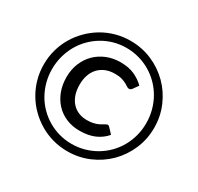

<svg xmlns="http://www.w3.org/2000/svg" viewBox="-155 -912 1139 1104"><g transform="rotate(30 415.0 -360.0)"><path d="M539 -242Q543 -242.5 546.8 -240.5Q550.5 -238.5 553 -236L586 -200.5Q557.5 -167 516 -148.8Q474.5 -130.5 416.5 -130.5Q367 -130.5 326.8 -147.8Q286.5 -165 258 -195.8Q229.5 -226.5 213.8 -268.5Q198 -310.5 198 -360.5Q198 -411 215.2 -453.2Q232.5 -495.5 263 -525.8Q293.5 -556 335.2 -573Q377 -590 426 -590Q480.5 -590 519 -572.5Q557.5 -555 585.5 -527L560 -491Q557.5 -488 553.2 -484.8Q549 -481.5 542.5 -481.5Q535 -481.5 527.2 -487Q519.5 -492.5 507.5 -499Q495.5 -505.5 477.5 -511Q459.5 -516.5 431 -516.5Q397 -516.5 370 -505.5Q343 -494.5 324 -474.2Q305 -454 295 -425.2Q285 -396.5 285 -360.5Q285 -323 295.2 -294Q305.5 -265 323.8 -245Q342 -225 367 -214.8Q392 -204.5 421.5 -204.5Q447 -204.5 464 -208.5Q481 -212.5 493.8 -218.2Q506.5 -224 516.8 -230.5Q527 -237 539 -242ZM48.5 -359Q48.5 -409.5 61.5 -456.5Q74.5 -503.5 98.5 -544Q122.5 -584.5 156 -618Q189.5 -651.5 230 -675.5Q270.5 -699.5 317.2 -712.5Q364 -725.5 414.5 -725.5Q490.5 -725.5 557.2 -696.8Q624 -668 673.8 -618.2Q723.5 -568.5 752.2 -501.8Q781 -435 781 -359Q781 -283 752.2 -216.5Q723.5 -150 673.8 -100.2Q624 -50.5 557.2 -21.8Q490.5 7 414.5 7Q364 7 317.2 -6Q270.5 -19 230 -43Q189.5 -67 156 -100.2Q122.5 -133.5 98.5 -174.2Q74.5 -215 61.5 -261.8Q48.5 -308.5 48.5 -359ZM103 -359Q103 -315 114 -274.2Q125 -233.5 145 -198.2Q165 -163 193.5 -134.2Q222 -105.5 256.5 -85Q291 -64.5 331 -53.2Q371 -42 414.5 -42Q458 -42 498.2 -53.2Q538.5 -64.5 573.5 -85Q608.5 -105.5 637 -134.2Q665.5 -163 685.8 -198.2Q706 -233.5 717 -274Q728 -314.5 728 -359Q728 -403.5 717 -444.5Q706 -485.5 685.8 -521Q665.5 -556.5 637 -585.5Q608.5 -614.5 573.5 -635.2Q538.5 -656 498.2 -667.2Q458 -678.5 414.5 -678.5Q371 -678.5 331 -667.2Q291 -656 256.5 -635.2Q222 -614.5 193.5 -585.5Q165 -556.5 145 -521Q125 -485.5 114 -444.5Q103 -403.5 103 -359Z"/></g></svg>

Font: TypoPRO Lato
Style: Regular
Weight: 500
Designer: Lukasz Dziedzic with Adam Twardoch and Botio Nikoltchev
Foundry: tyPoland Lukasz Dziedzic
Version: Version 2.010; 2014-09-01; http://www.latofonts.com/